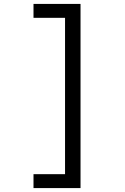

<svg xmlns="http://www.w3.org/2000/svg" viewBox="-20 -850 640 980"><path d="M151 110V39H312V-759H151V-830H391V110Z"/></svg>

Font: JetBrains Mono NL Light
Style: Regular
Weight: 300
Monospace: yes
Designer: Philipp Nurullin, Konstantin Bulenkov
Foundry: JetBrains
Version: Version 2.305; ttfautohint (v1.8.4.7-5d5b)